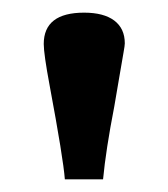

<svg xmlns="http://www.w3.org/2000/svg" viewBox="-20 -743 265 302"><path d="M82 -460.9Q79.6 -493.2 58.1 -608.4Q48.8 -658.2 48.8 -673.8Q48.8 -723.1 112.3 -723.1Q143.1 -723.1 159.7 -710.7Q176.3 -698.2 176.3 -674.8Q176.3 -671.4 174.3 -660.4Q172.4 -649.4 168 -623.8Q163.6 -598.1 159.7 -575.2Q146.5 -507.3 142.1 -460.9Z"/></svg>

Font: Elstob 6pt SemiBold
Style: Regular
Weight: 600
Designer: Peter S. Baker
Version: Version 1.015